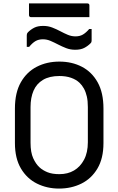

<svg xmlns="http://www.w3.org/2000/svg" viewBox="-20 -1079 690 1119"><path d="M326 -720Q399 -720 457 -690Q515 -660 549 -599.5Q583 -539 583 -446V-245Q583 -156 548 -97Q513 -38 454.5 -9Q396 20 324 20Q254 20 195.5 -9Q137 -38 102 -97Q67 -156 67 -245V-446Q67 -539 101.5 -599.5Q136 -660 194.5 -690Q253 -720 326 -720ZM158 -247Q158 -191 173.5 -157Q189 -123 210 -104Q228 -87 256 -75.5Q284 -64 326 -64Q375 -64 411.5 -85.5Q448 -107 470 -148.5Q492 -190 492 -250V-455Q492 -491 486 -517Q480 -543 469 -563Q458 -583 443 -597Q424 -615 394.5 -625.5Q365 -636 326 -636Q268 -636 230.5 -613.5Q193 -591 175.5 -550.5Q158 -510 158 -455ZM420 -867Q445 -867 463 -877.5Q481 -888 500 -910H514Q514 -893 514 -876.5Q514 -860 514 -844Q514 -839 513 -835Q512 -831 507 -826Q491 -810 470.5 -799.5Q450 -789 418 -789Q390 -789 365.5 -798.5Q341 -808 319 -819.5Q297 -831 275 -840.5Q253 -850 230 -850Q205 -850 187 -839.5Q169 -829 150 -806H136Q136 -823 136 -840Q136 -857 136 -872Q136 -877 137 -881Q138 -885 143 -891Q159 -907 179.5 -917.5Q200 -928 232 -928Q260 -928 284.5 -918.5Q309 -909 331.5 -897Q354 -885 375.5 -876Q397 -867 420 -867ZM149 -1059H490Q495 -1059 498 -1056Q501 -1053 501 -1048Q501 -1031 501 -1014Q501 -997 501 -979H160Q157 -979 154.5 -980.5Q152 -982 150.5 -984.5Q149 -987 149 -990Q149 -1008 149 -1025Q149 -1042 149 -1059Z"/></svg>

Font: Recursive
Style: Regular
Weight: 400
Version: Version 1.085